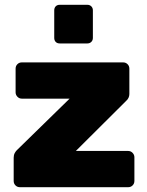

<svg xmlns="http://www.w3.org/2000/svg" viewBox="-20 -780 611 800"><path d="M63 0Q52 0 44.5 -7.5Q37 -15 37 -26V-123Q37 -134 41.5 -142.5Q46 -151 53 -157L270 -369H71Q60 -369 52.5 -377Q45 -385 45 -395V-494Q45 -505 52.5 -512.5Q60 -520 71 -520H493Q504 -520 511.5 -512.5Q519 -505 519 -494V-388Q519 -380 515.5 -372.5Q512 -365 505 -359L296 -151H514Q525 -151 532.5 -143Q540 -135 540 -125V-26Q540 -15 532.5 -7.5Q525 0 514 0ZM229 -599Q218 -599 212 -605.5Q206 -612 206 -622V-737Q206 -747 212 -753.5Q218 -760 229 -760H344Q354 -760 360.5 -753.5Q367 -747 367 -737V-622Q367 -612 360.5 -605.5Q354 -599 344 -599Z"/></svg>

Font: Rubik ExtraBold
Style: Regular
Weight: 800
Designer: Hubert and Fischer
Foundry: Hubert and Fischer
Version: Version 2.300;gftools[0.9.30]